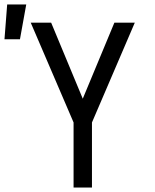

<svg xmlns="http://www.w3.org/2000/svg" viewBox="-69 -836 689 856"><path d="M259 0V-290L68 -735H159L300 -396L441 -735H532L341 -290V0ZM-49 -661 -37 -816H48L20 -661Z"/></svg>

Font: Iosevka Aile
Style: Regular
Weight: 400
Designer: Belleve Invis
Foundry: Belleve Invis
Version: Version 28.0.1; ttfautohint (v1.8.4)